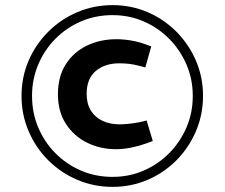

<svg xmlns="http://www.w3.org/2000/svg" viewBox="-20 -775 876 749"><path d="M419 -46Q346 -46 281.5 -73.5Q217 -101 168 -150Q119 -199 91.5 -263.5Q64 -328 64 -401Q64 -474 91.5 -538Q119 -602 168 -651Q217 -700 281.5 -727.5Q346 -755 419 -755Q492 -755 556 -727.5Q620 -700 668.5 -651Q717 -602 744.5 -538Q772 -474 772 -401Q772 -328 744.5 -263.5Q717 -199 668.5 -150Q620 -101 556 -73.5Q492 -46 419 -46ZM432 -193Q371 -193 319.5 -218.5Q268 -244 237 -292Q206 -340 206 -407Q206 -476 236.5 -524Q267 -572 319 -597Q371 -622 434 -622Q462 -622 491.5 -617Q521 -612 548 -602L570 -594L547 -512L520 -519Q501 -524 483 -526Q465 -528 445 -528Q389 -528 353.5 -498Q318 -468 318 -409Q318 -370 334.5 -343.5Q351 -317 380 -303.5Q409 -290 446 -290Q463 -290 482 -292Q501 -294 523 -298L552 -305L576 -225L549 -215Q521 -205 491 -199Q461 -193 432 -193ZM419 -85Q484 -85 540.5 -109.5Q597 -134 640 -177.5Q683 -221 707.5 -278Q732 -335 732 -401Q732 -466 707.5 -523Q683 -580 640 -623.5Q597 -667 540.5 -691.5Q484 -716 419 -716Q353 -716 296 -691.5Q239 -667 196 -623.5Q153 -580 129 -523Q105 -466 105 -401Q105 -335 129 -278Q153 -221 196 -177.5Q239 -134 296 -109.5Q353 -85 419 -85Z"/></svg>

Font: REM Medium
Style: Regular
Weight: 500
Designer: Octavio Pardo
Foundry: Ashler Design
Version: Version 1.005;gftools[0.9.28]